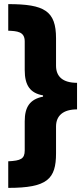

<svg xmlns="http://www.w3.org/2000/svg" viewBox="-20 -744 407 932"><path d="M20 39V168C210 168 252 125 252 0V-130C252 -182 286 -213 354 -213V-342C284 -342 252 -373 252 -425V-558C252 -691 196 -724 20 -724V-595C63 -593 100 -591 100 -543V-404C100 -330 126 -292 189 -281V-275C125 -262 100 -225 100 -155V-14C100 27 81 36 20 39Z"/></svg>

Font: Noto Sans Myanmar ExtraCondensed Black
Style: Regular
Weight: 900
Width: 2
Designer: Monotype Design Team
Foundry: Monotype Imaging Inc.
Version: Version 2.107